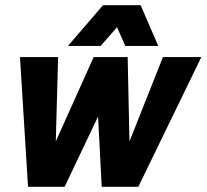

<svg xmlns="http://www.w3.org/2000/svg" viewBox="-20 -720 796 740"><path d="M204 -500 195 -175 341 -500H472L479 -175L608 -500H756L513 0H372L358 -271L229 0H88L57 -500ZM242 -543 377 -700H522L590 -543H463L431 -615L368 -543Z"/></svg>

Font: Epunda Sans ExtraBold
Style: Italic
Weight: 800
Italic angle: -12.0243°
Designer: Simon Atzbach
Foundry: typofactur
Version: Version 2.204; ttfautohint (v1.8.4.7-5d5b)